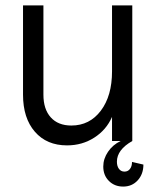

<svg xmlns="http://www.w3.org/2000/svg" viewBox="-20 -520 583 708"><path d="M227.1 16.1Q152.3 16.1 108.6 -34.2Q64.9 -84.5 64.9 -170.9V-500H140.1V-170.9Q140.1 -117.2 167.2 -87.2Q194.3 -57.1 243.2 -57.1Q310.5 -57.1 351.8 -111.8Q393.1 -166.5 393.1 -256.8V-500H467.8V0Q411.1 32.2 411.1 76.2Q411.1 92.8 418.7 102.8Q426.3 112.8 439 112.8Q451.7 112.8 459.2 103Q466.8 93.3 466.8 77.1L508.8 86.9Q508.8 122.1 487.8 145Q466.8 168 434.1 168Q402.3 168 381.6 147.2Q360.8 126.5 360.8 94.2Q360.8 65.4 378.4 39.6Q396 13.7 424.8 0H393.1V-88.9Q372.1 -41 327.6 -12.5Q283.2 16.1 227.1 16.1Z"/></svg>

Font: Uncut Sans
Style: Regular
Weight: 400
Designer: Kasper Nordkvist
Foundry: UNCUT.wtf
Version: Version 1.304;Glyphs 3.2 (3246)